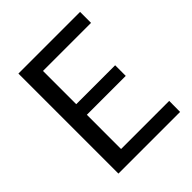

<svg xmlns="http://www.w3.org/2000/svg" viewBox="-197 -844 972 972"><g transform="rotate(-45 289.0 -358.0)"><path d="M533 0H91.5V-716H533V-637.5H189V-399.5H467.5V-323.5H189V-78.5H533.5Z"/></g></svg>

Font: Verano Sans
Style: Regular
Weight: 400
Designer: Lukasz Dziedzic with Adam Twardoch and Botio Nikoltchev
Foundry: tyPoland Lukasz Dziedzic
Version: Version 3.001;December 28, 2019;FontCreator 12.0.0.2547 64-b